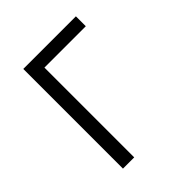

<svg xmlns="http://www.w3.org/2000/svg" viewBox="-200 -868 1001 1001"><g transform="rotate(-45 300.0 -367.5)"><path d="M132 0V-735H520V-662H215V0Z"/></g></svg>

Font: Iosevka Fixed Extended
Style: Regular
Weight: 400
Width: 7
Monospace: yes
Designer: Belleve Invis
Foundry: Belleve Invis
Version: Version 24.1.1; ttfautohint (v1.8.4)